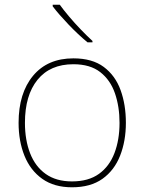

<svg xmlns="http://www.w3.org/2000/svg" viewBox="-20 -786 615 816"><path d="M515 -264Q515 -187 490.5 -124.5Q466 -62 415.5 -26Q365 10 286 10Q210 10 159.5 -26Q109 -62 84 -124Q59 -186 59 -264Q59 -390 120.5 -464Q182 -538 292 -538Q372 -538 421 -501.5Q470 -465 492.5 -403Q515 -341 515 -264ZM86 -264Q86 -191 108 -134.5Q130 -78 174.5 -46.5Q219 -15 286 -15Q356 -15 400.5 -47Q445 -79 466.5 -135.5Q488 -192 488 -264Q488 -333 468.5 -389.5Q449 -446 406 -479.5Q363 -513 292 -513Q193 -513 139.5 -447Q86 -381 86 -264ZM234 -766Q249 -745 273 -716.5Q297 -688 324 -660Q351 -632 373 -612V-606H352Q312 -639 271 -682Q230 -725 204 -759V-766Z"/></svg>

Font: Noto Sans Khmer UI Thin
Style: Regular
Weight: 100
Designer: Danh Hong and the Monotype Design Team
Foundry: Monotype Imaging Inc.
Version: Version 2.002; ttfautohint (v1.8.4.7-5d5b)